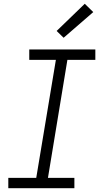

<svg xmlns="http://www.w3.org/2000/svg" viewBox="-20 -997 540 1017"><path d="M24 0V-55H172L276 -680H135V-735H485V-680H337L234 -55H374V0ZM317 -797 280 -833 429 -977 474 -933Z"/></svg>

Font: Iosevka Slab Light
Style: Italic
Weight: 300
Italic angle: -9°
Monospace: yes
Designer: Belleve Invis
Foundry: Belleve Invis
Version: Version 11.1.1; ttfautohint (v1.8.3)